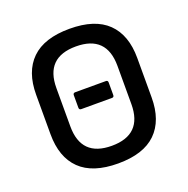

<svg xmlns="http://www.w3.org/2000/svg" viewBox="-122 -783 891 910"><g transform="rotate(-20 323.0 -327.5)"><path d="M323 12Q195 12 131.5 -50Q68 -112 68 -228V-427Q68 -543 131.5 -605Q195 -667 323 -667Q451 -667 514.5 -605Q578 -543 578 -427V-228Q578 -112 514.5 -50Q451 12 323 12ZM323 -77Q477 -77 477 -231V-424Q477 -578 323 -578Q169 -578 169 -424V-231Q169 -77 323 -77ZM246 -290Q235 -290 235 -301V-364Q235 -375 246 -375H401Q411 -375 411 -364V-301Q411 -290 401 -290Z"/></g></svg>

Font: Sofia Sans SemiBold
Style: Regular
Weight: 600
Designer: Botio Nikoltchev, Ani Petrova
Foundry: lettersoup
Version: Version 4.101; ttfautohint (v1.8.4.7-5d5b)